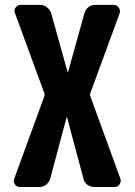

<svg xmlns="http://www.w3.org/2000/svg" viewBox="-20 -750 540 770"><path d="M341.8 -365.2 462.9 -33.2Q466.8 -21.5 459.5 -10.7Q452.1 0 440.4 0H358.4Q342.8 0 330.1 -9.3Q317.4 -18.6 314.5 -34.2L249 -279.3Q249 -280.3 248 -280.3Q247.1 -280.3 247.1 -279.3L181.6 -34.2Q177.7 -19.5 165.5 -9.8Q153.3 0 137.7 0H59.6Q46.9 0 39.6 -10.7Q32.2 -21.5 37.1 -33.2L158.2 -365.2Q159.2 -370.1 158.2 -375L40 -697.3Q35.2 -709 42.5 -719.7Q49.8 -730.5 63.5 -730.5H141.6Q156.2 -730.5 168.5 -720.7Q180.7 -710.9 185.5 -696.3L251 -460.9Q251 -460 252 -460Q252.9 -460 252.9 -460.9L318.4 -696.3Q322.3 -710.9 334 -720.7Q345.7 -730.5 362.3 -730.5H436.5Q448.2 -730.5 456.1 -719.7Q463.9 -709 460 -697.3L341.8 -375Q339.8 -370.1 341.8 -365.2Z"/></svg>

Font: Rounded-L Mgen+ 1mn bold
Style: Bold
Weight: 700
Designer: [Source Han Sans]
Ryoko NISHIZUKA  (kana & ideographs); Paul D. Hunt (Latin, Greek & Cyrillic); Wenlong ZHANG  (bopomofo
Version: Version 1.059.20150602